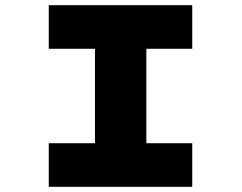

<svg xmlns="http://www.w3.org/2000/svg" viewBox="-20 -720 931 740"><path d="M168 0V-168H346V-532H168V-700H721V-532H544V-168H721V0Z"/></svg>

Font: Lexend Tera ExtraBold
Style: Regular
Weight: 800
Designer: Bonnie Shaver-Troup, Thomas Jockin
Foundry: Lexend
Version: Version 1.007